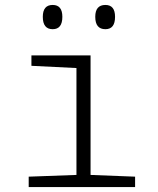

<svg xmlns="http://www.w3.org/2000/svg" viewBox="-20 -756 640 776"><path d="M445 -688Q445 -736 406 -736Q365 -736 365 -688Q365 -638 406 -638Q445 -638 445 -688ZM232 -688Q232 -736 193 -736Q153 -736 153 -688Q153 -638 193 -638Q232 -638 232 -688ZM526 0V-42L346 -49V-532H107V-490L289 -481V-49L96 -42V0Z"/></svg>

Font: Noto Sans Mono UI Light
Style: Regular
Weight: 300
Designer: Monotype Design team
Foundry: Monotype Imaging Inc.
Version: 1.000